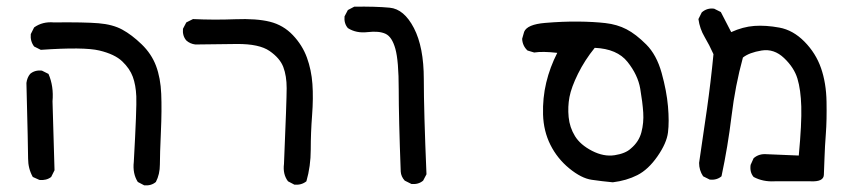

<svg xmlns="http://www.w3.org/2000/svg" viewBox="-20 -433 2540 574"><path d="M411 121 392 111Q376 86 380 51Q389 -111 387.5 -145Q386 -179 377 -203.5Q368 -228 345.5 -249.5Q323 -271 277 -282Q231 -293 102 -284L82 -294Q70 -310 72 -331L82 -351Q107 -369 141 -366Q232 -367 274.5 -363.5Q317 -360 345.5 -344.5Q374 -329 403.5 -300.5Q433 -272 446.5 -236Q460 -200 462 -152.5Q464 -105 461 -38Q458 29 458 58.5Q458 88 446 111Q432 123 411 121ZM98 105 78 96Q64 71 64 41Q64 11 59 -185Q61 -201 70 -212Q84 -224 105 -222L125 -212Q141 -175 137 -130L143 76L133 96Q119 107 98 105Z M860 119 841 109Q825 88 829 57Q837 -133 837 -169.5Q837 -206 827 -232.5Q817 -259 786 -280.5Q755 -302 688 -301.5Q621 -301 564 -300Q548 -302 537 -312Q525 -326 527 -347L537 -366L557 -376Q619 -373 683 -375.5Q747 -378 787 -368Q827 -358 855.5 -328Q884 -298 897.5 -261Q911 -224 914 -182Q917 -140 913 -88Q909 -36 909 14Q909 64 896 109Q881 121 860 119Z M1210 117 1190 107Q1179 95 1178 80Q1172 -81 1172 -166Q1172 -251 1162 -287Q1152 -323 1132.5 -332Q1113 -341 1079 -337Q1045 -333 1020 -349Q1008 -363 1010 -384L1020 -403L1039 -413Q1102 -414 1145 -410Q1188 -406 1217.5 -349Q1247 -292 1247 -196.5Q1247 -101 1255 88L1245 107Q1231 119 1210 117Z M1812 112Q1780 109 1749 104.5Q1718 100 1682 70.5Q1646 41 1625.5 0Q1605 -41 1603.5 -90.5Q1602 -140 1613 -186Q1624 -232 1646 -275Q1602 -280 1577 -276L1557 -282Q1542 -296 1541 -317L1547 -338Q1556 -360 1609.5 -364.5Q1663 -369 1709 -368.5Q1755 -368 1790 -364Q1825 -360 1853 -345.5Q1881 -331 1912 -300Q1943 -269 1958 -215Q1973 -161 1977 -115Q1981 -69 1977 -37Q1973 -5 1945.5 34.5Q1918 74 1885.5 90.5Q1853 107 1812 112ZM1866 11Q1890 -9 1897.5 -37.5Q1905 -66 1903 -96.5Q1901 -127 1894 -168Q1887 -209 1856 -248Q1825 -287 1758 -290Q1728 -253 1708 -212.5Q1688 -172 1682.5 -143Q1677 -114 1680 -83Q1683 -52 1699 -26Q1715 0 1750 18Q1785 36 1817.5 31Q1850 26 1866 11Z M2296 109Q2261 111 2233 96Q2221 82 2224 60L2233 40Q2249 26 2272 28L2368 32Q2377 -64 2375.5 -114.5Q2374 -165 2364 -198Q2354 -231 2324 -259.5Q2294 -288 2257 -282Q2220 -276 2201 -261Q2178 -177 2167 -86Q2156 5 2137 94Q2123 106 2102 104L2082 94Q2070 76 2070 54Q2082 -26 2093.5 -107Q2105 -188 2113 -271Q2101 -298 2086.5 -322.5Q2072 -347 2068 -376L2078 -396Q2094 -410 2115 -407L2135 -397L2166 -337Q2201 -353 2235 -355.5Q2269 -358 2310 -350.5Q2351 -343 2385 -308.5Q2419 -274 2434.5 -229.5Q2450 -185 2451 -129Q2452 -73 2449 -34Q2446 5 2445 37Q2444 69 2443 90Q2442 111 2403 109Z"/></svg>

Font: NaniFont Regular
Style: Regular
Weight: 400
Designer: Nanigashitei
Version: Version 1.036